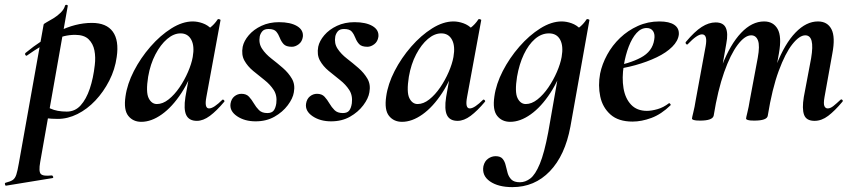

<svg xmlns="http://www.w3.org/2000/svg" viewBox="-92 -487 3498 788"><path d="M-67 275Q-70 276 -71.5 270Q-73 264 -69 263Q-49 258 -39.5 251.5Q-30 245 -25 229.5Q-20 214 -15 185L87 -386Q87 -389 99 -395.5Q111 -402 127.5 -412Q144 -422 157.5 -435.5Q171 -449 175 -464Q177 -468 182 -467Q187 -466 186 -462L73 178Q66 217 75.5 227Q85 237 120 233Q124 233 126 238Q128 243 123 244ZM145 1Q120 1 95.5 -2Q71 -5 57 -8L67 -70Q88 -54 115 -41.5Q142 -29 182 -29Q216 -29 239 -54.5Q262 -80 276.5 -123Q291 -166 297 -220Q301 -252 295.5 -280Q290 -308 271.5 -326Q253 -344 216 -344Q172 -344 125 -322.5Q78 -301 20 -260Q16 -256 12.5 -261Q9 -266 13 -270Q77 -323 147.5 -358Q218 -393 285 -393Q345 -393 371 -357Q397 -321 387 -253Q380 -202 356.5 -156Q333 -110 299.5 -74.5Q266 -39 226 -19Q186 1 145 1Z M488 13Q454 13 434.5 -11.5Q415 -36 423 -91Q430 -142 457.5 -195.5Q485 -249 525.5 -295.5Q566 -342 611.5 -370.5Q657 -399 699 -399Q719 -399 740 -391.5Q761 -384 776.5 -367.5Q792 -351 794 -324L734 -357Q751 -359 769.5 -373Q788 -387 801 -407Q803 -410 808.5 -408Q814 -406 813 -404L755 -89Q746 -42 766 -42Q776 -42 790 -51.5Q804 -61 820 -77Q823 -80 827 -76Q831 -72 828 -69Q797 -32 769.5 -11.5Q742 9 716 9Q684 9 672.5 -14.5Q661 -38 669 -89L694 -229L715 -246Q691 -164 653 -106Q615 -48 572 -17.5Q529 13 488 13ZM552 -60Q576 -60 600 -79Q624 -98 644.5 -128Q665 -158 679.5 -191.5Q694 -225 699 -253Q707 -298 693 -324Q679 -350 649 -350Q621 -350 594 -327Q567 -304 546 -264Q525 -224 516 -172Q506 -109 518 -84.5Q530 -60 552 -60Z M957 11Q912 11 881 -10Q850 -31 854 -61Q857 -81 870 -91.5Q883 -102 899 -102Q919 -102 930 -90Q941 -78 950 -62.5Q959 -47 971 -35Q983 -23 1005 -23Q1023 -23 1031 -33Q1039 -43 1042 -63Q1046 -95 1031.5 -117.5Q1017 -140 993.5 -158.5Q970 -177 947 -196Q924 -215 911 -238.5Q898 -262 904 -295Q909 -319 929 -342.5Q949 -366 981 -381Q1013 -396 1053 -396Q1100 -396 1127 -380Q1154 -364 1151 -336Q1148 -316 1134 -305.5Q1120 -295 1106 -295Q1082 -295 1072 -306Q1062 -317 1056.5 -331.5Q1051 -346 1042 -357Q1033 -368 1010 -368Q992 -368 984 -358Q976 -348 974 -337Q969 -309 983.5 -287Q998 -265 1022 -246.5Q1046 -228 1069 -208Q1092 -188 1106 -164Q1120 -140 1114 -108Q1110 -83 1089 -55Q1068 -27 1034.5 -8Q1001 11 957 11Z M1267 11Q1222 11 1191 -10Q1160 -31 1164 -61Q1167 -81 1180 -91.5Q1193 -102 1209 -102Q1229 -102 1240 -90Q1251 -78 1260 -62.5Q1269 -47 1281 -35Q1293 -23 1315 -23Q1333 -23 1341 -33Q1349 -43 1352 -63Q1356 -95 1341.5 -117.5Q1327 -140 1303.5 -158.5Q1280 -177 1257 -196Q1234 -215 1221 -238.5Q1208 -262 1214 -295Q1219 -319 1239 -342.5Q1259 -366 1291 -381Q1323 -396 1363 -396Q1410 -396 1437 -380Q1464 -364 1461 -336Q1458 -316 1444 -305.5Q1430 -295 1416 -295Q1392 -295 1382 -306Q1372 -317 1366.5 -331.5Q1361 -346 1352 -357Q1343 -368 1320 -368Q1302 -368 1294 -358Q1286 -348 1284 -337Q1279 -309 1293.5 -287Q1308 -265 1332 -246.5Q1356 -228 1379 -208Q1402 -188 1416 -164Q1430 -140 1424 -108Q1420 -83 1399 -55Q1378 -27 1344.5 -8Q1311 11 1267 11Z M1558 13Q1524 13 1504.5 -11.5Q1485 -36 1493 -91Q1500 -142 1527.5 -195.5Q1555 -249 1595.5 -295.5Q1636 -342 1681.5 -370.5Q1727 -399 1769 -399Q1789 -399 1810 -391.5Q1831 -384 1846.5 -367.5Q1862 -351 1864 -324L1804 -357Q1821 -359 1839.5 -373Q1858 -387 1871 -407Q1873 -410 1878.5 -408Q1884 -406 1883 -404L1825 -89Q1816 -42 1836 -42Q1846 -42 1860 -51.5Q1874 -61 1890 -77Q1893 -80 1897 -76Q1901 -72 1898 -69Q1867 -32 1839.5 -11.5Q1812 9 1786 9Q1754 9 1742.5 -14.5Q1731 -38 1739 -89L1764 -229L1785 -246Q1761 -164 1723 -106Q1685 -48 1642 -17.5Q1599 13 1558 13ZM1622 -60Q1646 -60 1670 -79Q1694 -98 1714.5 -128Q1735 -158 1749.5 -191.5Q1764 -225 1769 -253Q1777 -298 1763 -324Q1749 -350 1719 -350Q1691 -350 1664 -327Q1637 -304 1616 -264Q1595 -224 1586 -172Q1576 -109 1588 -84.5Q1600 -60 1622 -60Z M2011 281Q1953 281 1919 257.5Q1885 234 1892 195Q1897 174 1911.5 164Q1926 154 1942 154Q1962 154 1971 165Q1980 176 1983.5 192Q1987 208 1991.5 223.5Q1996 239 2007 250Q2018 261 2042 261Q2064 261 2084.5 245.5Q2105 230 2123.5 185.5Q2142 141 2158 56L2208 -229L2229 -246Q2205 -164 2167 -106Q2129 -48 2086 -17.5Q2043 13 2002 13Q1968 13 1948.5 -11.5Q1929 -36 1937 -91Q1944 -142 1971.5 -195.5Q1999 -249 2039.5 -295.5Q2080 -342 2125.5 -370.5Q2171 -399 2213 -399Q2233 -399 2254 -391.5Q2275 -384 2290.5 -367.5Q2306 -351 2308 -324L2248 -357Q2265 -359 2283.5 -373Q2302 -387 2315 -407Q2317 -410 2322.5 -408Q2328 -406 2327 -404L2249 33Q2227 151 2164.5 216Q2102 281 2011 281ZM2066 -60Q2090 -60 2114 -79Q2138 -98 2158.5 -128Q2179 -158 2193.5 -191.5Q2208 -225 2213 -253Q2221 -298 2207 -324Q2193 -350 2161 -350Q2130 -350 2103.5 -327Q2077 -304 2058 -264Q2039 -224 2030 -172Q2020 -109 2032 -84.5Q2044 -60 2066 -60Z M2504 12Q2446 12 2413.5 -17Q2381 -46 2371.5 -91Q2362 -136 2371 -185Q2379 -224 2400 -262.5Q2421 -301 2453 -331.5Q2485 -362 2526 -380.5Q2567 -399 2614 -399Q2655 -399 2675.5 -385Q2696 -371 2694 -345Q2691 -319 2667 -295Q2643 -271 2603.5 -252Q2564 -233 2515.5 -219.5Q2467 -206 2417 -201L2419 -214Q2490 -225 2538 -250.5Q2586 -276 2593 -324Q2597 -346 2588.5 -359Q2580 -372 2562 -372Q2539 -372 2520.5 -351.5Q2502 -331 2488.5 -296Q2475 -261 2468 -218Q2460 -167 2467 -125Q2474 -83 2498 -57.5Q2522 -32 2563 -32Q2582 -32 2606.5 -39Q2631 -46 2653 -63Q2655 -65 2658.5 -61Q2662 -57 2660 -55Q2622 -18 2581.5 -3Q2541 12 2504 12Z M3251 9Q3217 9 3208 -16Q3199 -41 3207 -89L3237 -248Q3245 -296 3239 -319Q3233 -342 3213 -342Q3189 -342 3160 -305.5Q3131 -269 3104 -196Q3077 -123 3059 -12L3041 -13Q3061 -135 3095 -221.5Q3129 -308 3173 -353.5Q3217 -399 3265 -399Q3304 -399 3320.5 -367Q3337 -335 3324 -267L3292 -89Q3287 -61 3291.5 -51.5Q3296 -42 3305 -42Q3316 -42 3328.5 -52Q3341 -62 3357 -77Q3361 -81 3365 -77Q3369 -73 3365 -69Q3334 -32 3307 -11.5Q3280 9 3251 9ZM2781 8Q2762 8 2755 5.5Q2748 3 2748 0Q2748 -4 2753.5 -26Q2759 -48 2763 -74L2804 -297Q2813 -346 2789 -346Q2779 -346 2764.5 -336Q2750 -326 2731 -306Q2728 -302 2724 -306.5Q2720 -311 2723 -315Q2759 -358 2788 -376.5Q2817 -395 2845 -395Q2877 -395 2887 -372.5Q2897 -350 2889 -309L2837 -12Q2832 8 2781 8ZM3003 8Q2984 8 2977 5.5Q2970 3 2970 0Q2970 -4 2975.5 -26Q2981 -48 2985 -74L3018 -250Q3027 -299 3019 -320.5Q3011 -342 2991 -342Q2965 -342 2935.5 -303Q2906 -264 2880 -190.5Q2854 -117 2837 -12L2819 -13Q2838 -132 2871.5 -218.5Q2905 -305 2949.5 -352Q2994 -399 3044 -399Q3082 -399 3099.5 -368Q3117 -337 3105 -269L3059 -12Q3056 8 3003 8Z"/></svg>

Font: Cormorant Infant Light
Style: Bold Italic
Weight: 700
Italic angle: -10°
Version: Version 4.001